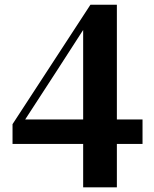

<svg xmlns="http://www.w3.org/2000/svg" viewBox="-20 -780 652 815"><path d="M333 15.1V-168.9H33.2V-252.9L363.8 -759.8H476.1V-272.9H585V-168.9H476.1V15.1ZM86.9 -272.9H333V-652.8L220.2 -478Z"/></svg>

Font: Source Han Serif TW Heavy
Style: Regular
Weight: 900
Designer: Ryoko NISHIZUKA Ë•øÂ°öÊ∂ºÂ≠ê (kana & ideographs); Frank Grie√ühammer (Latin, Greek & Cyrillic); Wenlong ZHANG Âº†ÊñáÈæô 
Foundry: Adobe
Version: Version 2.003;hotconv 1.1.1;makeotfexe 2.6.0